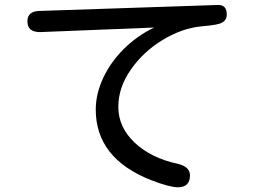

<svg xmlns="http://www.w3.org/2000/svg" viewBox="-20 -710 1040 790"><path d="M139.6 -578.1Q92.8 -580.1 92.8 -622.1Q92.8 -664.1 142.6 -665L875 -689.5Q913.1 -691.4 913.1 -650.4Q913.1 -626 891.6 -616.2Q878.9 -607.4 808.6 -601.6Q728.5 -593.8 648.9 -545.4Q569.3 -497.1 518.1 -423.3Q466.8 -349.6 466.8 -270.5Q466.8 -186.5 534.2 -123Q601.6 -59.6 710.9 -36.1Q761.7 -24.4 761.7 11.7Q761.7 60.5 711.9 60.5Q677.7 60.5 601.6 31.2Q374 -58.6 374 -258.8Q374 -324.2 404.8 -389.6Q435.5 -455.1 490.2 -509.3Q544.9 -563.5 614.3 -596.7L148.4 -578.1Z"/></svg>

Font: FakePearl
Style: Regular
Weight: 400
Version: Version 1.2